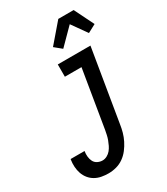

<svg xmlns="http://www.w3.org/2000/svg" viewBox="-236 -1081 1037 1191"><g transform="rotate(-30 282.5 -485.0)"><path d="M178 8Q153 8 128.5 3.5Q104 -1 83 -13Q62 -25 47 -43.5Q32 -62 24 -85Q16 -108 14.5 -133.5Q13 -159 17 -184L18 -187H118L117 -185Q114 -166 116 -147Q118 -128 126 -112.5Q134 -97 150.5 -88.5Q167 -80 186 -80Q202 -80 218 -88.5Q234 -97 245 -110.5Q256 -124 263.5 -139.5Q271 -155 277 -171Q283 -187 286.5 -203.5Q290 -220 293 -236L361 -647H242V-735H476L391 -222Q387 -194 379.5 -167Q372 -140 359 -114Q346 -88 328 -64.5Q310 -41 286 -24Q262 -7 234 0.5Q206 8 178 8ZM320 -802 270 -843 386 -978H496L565 -838L507 -807L431 -914Z"/></g></svg>

Font: Iosevka Semibold Oblique
Style: Regular
Weight: 600
Italic angle: -9°
Monospace: yes
Designer: Belleve Invis
Foundry: Belleve Invis
Version: Version 32.5.0; ttfautohint (v1.8.4)